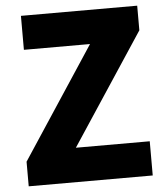

<svg xmlns="http://www.w3.org/2000/svg" viewBox="-53 -792 725 839"><g transform="rotate(-5 309.5 -372.5)"><path d="M39 0V-108L360 -596H70V-745H580V-637L259 -150H583V0Z"/></g></svg>

Font: Noto Sans SC Thin Black
Style: Regular
Weight: 900
Version: Version 2.004-H2;hotconv 1.0.118;makeotfexe 2.5.65603